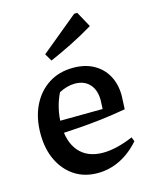

<svg xmlns="http://www.w3.org/2000/svg" viewBox="-113 -817 718 902"><g transform="rotate(-15 245.5 -366.0)"><path d="M250 10Q186 10 138.5 -21Q91 -52 64 -107.5Q37 -163 37 -238Q37 -315 65.5 -373.5Q94 -432 145 -465Q196 -498 265 -498Q322 -498 364 -475Q406 -452 429 -410Q452 -368 452 -312L449 -247Q387 -236 332.5 -229.5Q278 -223 223 -219Q168 -215 104 -212L105 -273L349 -275L351 -317Q351 -367 325 -395.5Q299 -424 253 -424Q234 -424 214.5 -418.5Q195 -413 176 -403Q159 -368 150.5 -330.5Q142 -293 142 -256Q142 -169 183 -122.5Q224 -76 299 -76Q363 -76 446 -111L454 -90Q411 -41 359 -15.5Q307 10 250 10ZM176 -557 155 -593 336 -742H351L392 -667Q339 -635 285 -608Q231 -581 176 -557Z"/></g></svg>

Font: Piazzolla 24pt SemiBold
Style: Regular
Weight: 600
Designer: Juan Pablo del Peral
Foundry: Huerta Tipografica
Version: Version 2.005